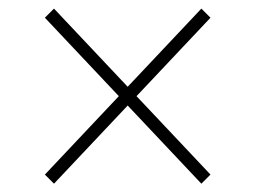

<svg xmlns="http://www.w3.org/2000/svg" viewBox="-20 -533 602 453"><path d="M107.4 -99.6 85.9 -121.1 455.1 -512.7 476.6 -491.2ZM455.1 -99.6 85.9 -491.2 107.4 -512.7 476.6 -121.1Z"/></svg>

Font: Reddit Mono ExtraLight
Style: Regular
Weight: 250
Monospace: yes
Designer: Stephen Hutchings
Foundry: Reddit
Version: Version 1.014